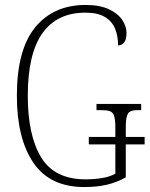

<svg xmlns="http://www.w3.org/2000/svg" viewBox="-20 -744 603 774"><path d="M320 10Q181 10 114.5 -88Q48 -186 48 -358Q48 -544 122 -634Q196 -724 325 -724Q382 -724 418.5 -707Q455 -690 472.5 -664Q490 -638 490 -611Q490 -585 480.5 -573Q471 -561 456 -561Q456 -598 444 -628Q432 -658 403 -675.5Q374 -693 324 -693Q210 -693 151 -610Q92 -527 92 -358Q92 -198 146 -109.5Q200 -21 325 -21Q361 -21 393 -26.5Q425 -32 445 -44V-162H338V-192H445V-229Q445 -261 440 -276.5Q435 -292 422.5 -296Q410 -300 388 -300H369V-325H549V-300H535Q517 -300 506.5 -295.5Q496 -291 491.5 -275.5Q487 -260 487 -227V-192H563V-162H487V-29Q451 -9 411.5 0.5Q372 10 320 10Z"/></svg>

Font: Noto Serif Condensed ExtraLight
Style: Regular
Weight: 200
Width: 3
Designer: Monotype Design Team
Foundry: Monotype Imaging Inc.
Version: Version 2.013; ttfautohint (v1.8.4.7-5d5b)